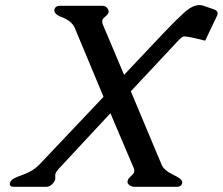

<svg xmlns="http://www.w3.org/2000/svg" viewBox="-20 -718 868 748"><path d="M195.3 -39.1V-20Q193.4 -10.7 183.3 -0.5Q173.3 9.8 159.7 9.8H33.7Q17.1 9.8 18.1 -2.4L19 -5.4Q22 -19 46.9 -28.8L74.2 -39.1Q110.8 -53.2 132.8 -76.2L383.3 -340.8L271 -609.9Q259.8 -635.3 223.1 -650.4Q210.9 -654.3 204.1 -659.2Q189.5 -668.9 191.9 -680.7L192.4 -683.1Q197.3 -695.3 212.4 -695.3H377.9Q392.6 -695.3 398.7 -685.5Q404.8 -675.8 403.3 -669.9Q401.9 -664.1 396 -658.7Q390.1 -653.3 385.5 -649.2Q380.9 -645 379.4 -641.1L378.9 -638.7Q377 -629.9 381.3 -621.1L463.4 -426.3L620.6 -592.8Q665.5 -640.1 697.8 -669.2Q730 -698.2 756.8 -698.2Q763.7 -698.2 770.5 -696.3L815.9 -680.7Q828.1 -675.3 828.1 -666.5Q828.1 -665 827.6 -663.6Q826.2 -657.2 823.7 -652.8L779.3 -559.6L736.8 -569.8Q713.4 -575.2 698.7 -576.2H697.8Q689.5 -576.2 673.3 -558.6L489.7 -362.3L609.9 -75.7Q619.1 -53.7 658.7 -35.2Q669.9 -29.8 676.3 -25.4Q691.9 -15.1 689.9 -5.4Q686.5 9.8 668.5 9.8H502.9Q495.1 9.8 487.3 5.4Q474.6 -2.4 477.1 -13.2Q479 -21.5 489.7 -31.5Q500.5 -41.5 501.5 -44.9L502.4 -47.9Q504.4 -55.7 500.5 -64.5L410.2 -276.9L214.8 -66.9Q197.8 -49.3 195.3 -39.1Z"/></svg>

Font: Caudex
Style: Bold
Weight: 700
Italic angle: -13°
Version: Version 1.04